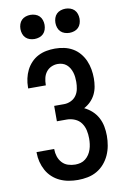

<svg xmlns="http://www.w3.org/2000/svg" viewBox="-103 -1013 706 1081"><g transform="rotate(-10 250.0 -473.0)"><path d="M253 8Q227 8 201 3.5Q175 -1 151 -12Q127 -23 107.5 -41Q88 -59 75.5 -82Q63 -105 56.5 -130.5Q50 -156 50 -182V-187H151V-184Q151 -164 157.5 -144Q164 -124 178 -108.5Q192 -93 212 -86.5Q232 -80 253 -80Q269 -80 284 -84Q299 -88 311.5 -98Q324 -108 332.5 -121Q341 -134 346 -149Q351 -164 353 -180Q355 -196 355 -211Q355 -235 350 -258Q345 -281 331.5 -300Q318 -319 295.5 -328.5Q273 -338 250 -338H193V-426H250Q270 -426 289 -435Q308 -444 319.5 -460.5Q331 -477 335 -497.5Q339 -518 339 -538Q339 -552 337.5 -565.5Q336 -579 332 -592Q328 -605 321 -617Q314 -629 303.5 -638Q293 -647 280 -651Q267 -655 253 -655Q234 -655 216.5 -647Q199 -639 187.5 -624Q176 -609 171.5 -590Q167 -571 167 -552V-548H66V-555Q66 -580 71.5 -605Q77 -630 88 -652Q99 -674 116.5 -692.5Q134 -711 156.5 -722.5Q179 -734 203.5 -738.5Q228 -743 253 -743Q279 -743 305 -737.5Q331 -732 353.5 -719Q376 -706 393 -686Q410 -666 420.5 -642Q431 -618 435.5 -592Q440 -566 440 -540Q440 -517 436 -493.5Q432 -470 421.5 -449Q411 -428 394.5 -411.5Q378 -395 357 -384Q382 -372 401.5 -354Q421 -336 433.5 -312.5Q446 -289 451 -262.5Q456 -236 456 -209Q456 -181 451 -153Q446 -125 434.5 -99.5Q423 -74 404.5 -52.5Q386 -31 361.5 -17Q337 -3 309 2.5Q281 8 253 8ZM350 -816Q336 -816 322.5 -820.5Q309 -825 299.5 -834.5Q290 -844 285.5 -857.5Q281 -871 281 -885Q281 -899 285.5 -912.5Q290 -926 299.5 -935.5Q309 -945 322.5 -949.5Q336 -954 350 -954Q364 -954 377.5 -949.5Q391 -945 400.5 -935.5Q410 -926 414.5 -912.5Q419 -899 419 -885Q419 -871 414.5 -857.5Q410 -844 400.5 -834.5Q391 -825 377.5 -820.5Q364 -816 350 -816ZM150 -816Q136 -816 122.5 -820.5Q109 -825 99.5 -834.5Q90 -844 85.5 -857.5Q81 -871 81 -885Q81 -899 85.5 -912.5Q90 -926 99.5 -935.5Q109 -945 122.5 -949.5Q136 -954 150 -954Q164 -954 177.5 -949.5Q191 -945 200.5 -935.5Q210 -926 214.5 -912.5Q219 -899 219 -885Q219 -871 214.5 -857.5Q210 -844 200.5 -834.5Q191 -825 177.5 -820.5Q164 -816 150 -816Z"/></g></svg>

Font: Iosevka Term Semibold
Style: Regular
Weight: 600
Monospace: yes
Designer: Belleve Invis
Foundry: Belleve Invis
Version: Version 31.4.0